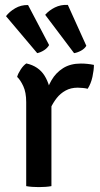

<svg xmlns="http://www.w3.org/2000/svg" viewBox="-20 -760 408 784"><path d="M363.5 -495Q363.5 -474 357.5 -446.2Q351.5 -418.5 338 -397.5Q328.5 -400 318 -400.8Q307.5 -401.5 297.5 -402Q269 -402 247.8 -390.2Q226.5 -378.5 211.8 -359.8Q197 -341 186.5 -318.5Q176 -296 169.5 -274.5L154.5 -293.5Q155.5 -329 164 -365.2Q172.5 -401.5 190.2 -432.2Q208 -463 237.8 -481.8Q267.5 -500.5 310 -500.5Q323.5 -500.5 336.2 -499.2Q349 -498 363.5 -495ZM50 -446Q53.5 -459.5 64.5 -476.2Q75.5 -493 87.5 -501Q137.5 -490 162 -450.8Q186.5 -411.5 190 -352V0Q179.5 2 166 3Q152.5 4 138.5 4Q124.5 4 111 3Q97.5 2 87 0V-343Q87 -383 75 -408.5Q63 -434 50 -446ZM94.5 -739.5 180.5 -576Q173.5 -563.5 159.8 -554.8Q146 -546 132 -543L4.5 -694Q18.5 -712.5 42 -726.2Q65.5 -740 94.5 -739.5ZM257 -740 332.5 -573Q325.5 -561 310.8 -553Q296 -545 282.5 -543L164.5 -699.5Q180 -717.5 204 -729.5Q228 -741.5 257 -740Z"/></svg>

Font: Signika
Style: Regular
Weight: 400
Designer: Anna Giedry
Foundry: Anna Giedry
Version: Version 2.001